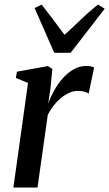

<svg xmlns="http://www.w3.org/2000/svg" viewBox="-20 -840 489 860"><path d="M40 0 105.5 -468.5 51 -491 56 -519 194.5 -544 214.5 -531 206 -444 196 -375.5Q206 -404.5 222.5 -434.5Q239 -464.5 261 -489.2Q283 -514 309.5 -529.2Q336 -544.5 365.5 -544.5Q378.5 -544.5 387.8 -542.5Q397 -540.5 401.5 -537L377 -420.5Q372.5 -425 359.5 -429Q346.5 -433 329.5 -433Q309 -433 289.2 -424Q269.5 -415 251.5 -399.8Q233.5 -384.5 218.8 -365.2Q204 -346 194 -325.5L148 0ZM223 -603.5 135 -804 166.5 -819.5Q191 -788.5 216.8 -754Q242.5 -719.5 269 -684Q306 -717.5 341.2 -751.5Q376.5 -785.5 418.5 -819.5L449 -801L296.5 -603.5Z"/></svg>

Font: Merriweather 72pt Medium
Style: Italic
Weight: 500
Italic angle: -7.8°
Version: Version 2.101